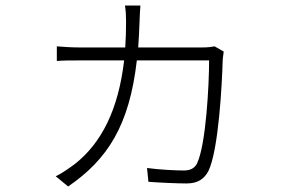

<svg xmlns="http://www.w3.org/2000/svg" viewBox="-20 -624 1040 696"><path d="M758 -456C747 -454 735 -452 713 -452H481C483 -483 485 -515 486 -549C487 -569 487 -584 489 -604H433C436 -585 437 -566 437 -546C437 -513 436 -482 434 -452H269C238 -452 211 -454 186 -456V-403C212 -405 236 -405 270 -405H430C409 -226 348 -106 252 -30C233 -16 204 5 182 15L227 52C370 -46 449 -169 476 -405H738C738 -319 727 -99 694 -31C684 -12 667 -6 646 -6C616 -6 557 -9 513 -15L518 35C556 38 622 41 656 41C696 41 719 26 735 -3C773 -79 785 -327 787 -398C787 -409 789 -423 791 -437Z"/></svg>

Font: Noto Sans JP Light
Style: Regular
Weight: 300
Designer: Ryoko NISHIZUKA (kana & ideographs); Paul D. Hunt (Latin, Greek & Cyrillic); Wenlong ZHANG (bopomofo); Sandoll Communica
Foundry: Adobe Systems Incorporated
Version: Version 1.004;PS 1.004;hotconv 1.0.82;makeotf.lib2.5.63406